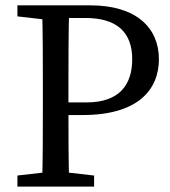

<svg xmlns="http://www.w3.org/2000/svg" viewBox="-20 -689 629 709"><path d="M44.3 0H327.5V-40.8L196.6 -55.8H175.2L44.3 -40.8V0ZM135.3 0H235.7C232.7 -103 232.7 -197.4 232.7 -298.3V-359.3C232.7 -464.3 232.7 -568.3 235.7 -669.3H135.3C138.3 -566.3 138.3 -462.3 138.3 -359.3V-310C138.3 -205 138.3 -101 135.3 0ZM185.5 -264.2H285.2C490 -264.2 566.8 -358.2 566.8 -470.3C566.8 -587.5 481.9 -669.3 313.5 -669.3H185.5V-622.6H295.5C414.5 -622.6 468.2 -567.1 468.2 -470.4C468.2 -375.6 420.5 -310.8 299.5 -310.8H185.5V-264.2ZM44.3 -628.5 175.2 -613.5H185.5V-669.3H44.3V-628.5Z"/></svg>

Font: Source Serif Variable
Style: Regular
Weight: 389
Designer: Frank Grießhammer
Foundry: Adobe Systems Incorporated
Version: Version 3.001;hotconv 1.0.111;makeotfexe 2.5.65597